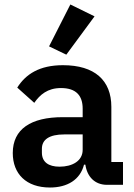

<svg xmlns="http://www.w3.org/2000/svg" viewBox="-20 -825 599 857"><path d="M402 -752 294 -805 199 -618 276 -581ZM203 12C281 12 338 -23 355 -90H361C369 -36 403 0 458 0H529V-102H477V-348C477 -467 402 -534 261 -534C156 -534 95 -494 57 -434L133 -366C158 -402 192 -432 252 -432C320 -432 349 -398 349 -340V-302H260C118 -302 37 -249 37 -142C37 -49 97 12 203 12ZM246 -81C196 -81 167 -102 167 -144V-161C167 -202 200 -225 267 -225H349V-156C349 -107 303 -81 246 -81Z"/></svg>

Font: IBM Plex Devanagari Medium
Style: Regular
Weight: 600
Designer: Mike Abbink, Paul van der Laan, Pieter van Rosmalen, Erin McLaughlin
Foundry: Bold Monday
Version: Version 1.0